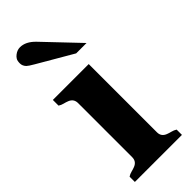

<svg xmlns="http://www.w3.org/2000/svg" viewBox="-240 -761 793 793"><g transform="rotate(-45 156.5 -364.5)"><path d="M228.5 -80.1Q228.5 -55.7 252 -46.4Q261.7 -42.5 272.9 -39.8Q284.2 -37.1 293.9 -30.8V0H19V-30.8Q28.3 -37.1 39.6 -39.8Q50.8 -42.5 60.5 -46.4Q83.5 -55.7 83.5 -80.1V-396Q83.5 -420.9 60.5 -430.2Q50.8 -434.1 39.6 -436.8Q28.3 -439.5 19 -445.8V-479H228.5ZM223.1 -546.9 69.8 -636.2Q46.9 -649.4 40.5 -655.8Q29.3 -667.5 29.3 -682.1Q29.3 -696.8 33.9 -704.6Q38.6 -712.4 45.9 -717.8Q60.5 -729 76.7 -729Q109.9 -729 141.1 -696.8L283.7 -546.9Z"/></g></svg>

Font: Stardos Stencil
Style: Bold
Weight: 700
Designer: vernon adams
Foundry: vernon adams
Version: Version 1.000